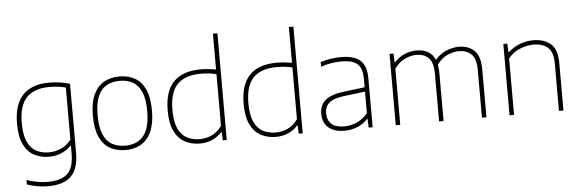

<svg xmlns="http://www.w3.org/2000/svg" viewBox="-59 -1013 4374 1448"><g transform="rotate(-5 2128.0 -289.0)"><path d="M251.5 230Q216 230 172.2 223Q128.5 216 93 202.5V168.5Q136.5 183.5 175.8 190.2Q215 197 252.5 197Q352.5 197 401 152.8Q449.5 108.5 449.5 -2.5V-60H446.5Q417.5 -29.5 374.5 -10.2Q331.5 9 277.5 9Q216.5 9 167 -16.8Q117.5 -42.5 88.2 -101.5Q59 -160.5 59 -259Q59 -406 127.5 -477Q196 -548 327.5 -548Q407 -548 483.5 -525.5V-5.5Q483.5 121.5 425 175.8Q366.5 230 251.5 230ZM279.5 -24Q326.5 -24 372 -43.5Q417.5 -63 449.5 -106V-500Q425.5 -506.5 393.2 -510.8Q361 -515 324.5 -515Q211.5 -515 153.2 -454.8Q95 -394.5 95 -263Q95 -172 119.2 -119.8Q143.5 -67.5 185.2 -45.8Q227 -24 279.5 -24Z M858 9Q791 9 740.5 -19.2Q690 -47.5 662 -109Q634 -170.5 634 -270Q634 -368 662.2 -429.2Q690.5 -490.5 741 -519.2Q791.5 -548 858 -548Q925 -548 975.2 -520Q1025.5 -492 1053.5 -430.8Q1081.5 -369.5 1081.5 -270Q1081.5 -172 1053.2 -110.5Q1025 -49 974.8 -20Q924.5 9 858 9ZM858 -24Q915 -24 957 -47.8Q999 -71.5 1022.2 -125.2Q1045.5 -179 1045.5 -269Q1045.5 -360 1022.2 -414Q999 -468 957 -491.5Q915 -515 858 -515Q801 -515 758.8 -491.5Q716.5 -468 693.2 -414.5Q670 -361 670 -271.5Q670 -180 693.2 -125.8Q716.5 -71.5 758.8 -47.8Q801 -24 858 -24Z M1421.5 9Q1357.5 9 1307.2 -18Q1257 -45 1228.2 -104Q1199.5 -163 1199.5 -259Q1199.5 -406 1269 -477Q1338.5 -548 1474 -548Q1504.5 -548 1534.8 -544.8Q1565 -541.5 1590 -537V-808H1624V0H1594L1591 -63H1587Q1558.5 -30 1515.8 -10.5Q1473 9 1421.5 9ZM1423 -24Q1469.5 -24 1513.8 -44.2Q1558 -64.5 1590 -111V-501.5Q1538 -515 1472 -515Q1353.5 -515 1294.5 -454.8Q1235.5 -394.5 1235.5 -263Q1235.5 -173.5 1259.2 -121.2Q1283 -69 1325.2 -46.5Q1367.5 -24 1423 -24Z M1996.5 9Q1932.5 9 1882.2 -18Q1832 -45 1803.2 -104Q1774.5 -163 1774.5 -259Q1774.5 -406 1844 -477Q1913.5 -548 2049 -548Q2079.5 -548 2109.8 -544.8Q2140 -541.5 2165 -537V-808H2199V0H2169L2166 -63H2162Q2133.5 -30 2090.8 -10.5Q2048 9 1996.5 9ZM1998 -24Q2044.5 -24 2088.8 -44.2Q2133 -64.5 2165 -111V-501.5Q2113 -515 2047 -515Q1928.5 -515 1869.5 -454.8Q1810.5 -394.5 1810.5 -263Q1810.5 -173.5 1834.2 -121.2Q1858 -69 1900.2 -46.5Q1942.5 -24 1998 -24Z M2515.5 8Q2438.5 8 2394.8 -29.2Q2351 -66.5 2351 -134Q2351 -200.5 2395.2 -237.5Q2439.5 -274.5 2538.5 -286.5L2694.5 -305.5V-370.5Q2694.5 -428.5 2675.8 -459.8Q2657 -491 2621.8 -503Q2586.5 -515 2536.5 -515Q2503.5 -515 2463 -509Q2422.5 -503 2381 -488.5V-522.5Q2414 -535 2455.8 -541.5Q2497.5 -548 2536 -548Q2596.5 -548 2639.5 -532Q2682.5 -516 2705.5 -477.2Q2728.5 -438.5 2728.5 -371V0H2698.5L2695.5 -65.5H2691.5Q2662 -32 2615.2 -12Q2568.5 8 2515.5 8ZM2388 -136.5Q2388 -83 2419.5 -54Q2451 -25 2516.5 -25Q2565 -25 2611.2 -45.2Q2657.5 -65.5 2694.5 -109.5V-272.5L2537.5 -253.5Q2457 -244 2422.5 -215.5Q2388 -187 2388 -136.5Z M2903.5 0V-540H2933.5L2936.5 -474H2940.5Q2974.5 -511 3017.8 -529.5Q3061 -548 3108 -548Q3156 -548 3192.5 -528.8Q3229 -509.5 3248 -465Q3290 -511.5 3337.8 -529.8Q3385.5 -548 3428 -548Q3499.5 -548 3544.8 -506Q3590 -464 3590 -362V0H3556V-361Q3556 -447 3519.8 -481Q3483.5 -515 3426.5 -515Q3387.5 -515 3341 -495.8Q3294.5 -476.5 3259.5 -426.5Q3265.5 -397.5 3265.5 -362V0H3231.5V-361Q3231.5 -447 3196.5 -481Q3161.5 -515 3105 -515Q3062.5 -515 3017.2 -494Q2972 -473 2937.5 -424.5V0Z M3765 0V-540H3795L3798 -474.5H3802Q3840.5 -510 3889.8 -529Q3939 -548 3992 -548Q4073 -548 4123 -505.5Q4173 -463 4173 -359.5V0H4139V-360Q4139 -445.5 4099.2 -480.2Q4059.5 -515 3991.5 -515Q3946 -515 3892.5 -495.5Q3839 -476 3799 -427.5V0Z"/></g></svg>

Font: Encode Sans SemiExpanded SemiExpanded Thin
Style: Regular
Weight: 100
Width: 6
Designer: Multiple Designers
Foundry: Impallari Type
Version: Version 3.000; ttfautohint (v1.8.3) -l 8 -r 50 -G 200 -x 14 